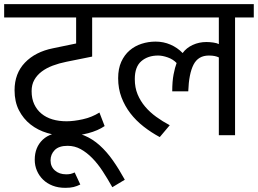

<svg xmlns="http://www.w3.org/2000/svg" viewBox="-30 -650 1240 923"><path d="M473 -44Q441 -22 393.5 -9.5Q346 3 291 3Q243 3 197.5 -10.5Q152 -24 117 -51.5Q82 -79 61 -120Q40 -161 40 -216Q40 -297 90 -349Q140 -401 225 -418L336 -441V-566H-10V-630H518V-566H413V-378L289 -353Q254 -346 223.5 -334.5Q193 -323 170.5 -306Q148 -289 135 -266Q122 -243 122 -212Q122 -176 134.5 -149Q147 -122 169.5 -103.5Q192 -85 222.5 -76Q253 -67 290 -67Q324 -67 367.5 -76.5Q411 -86 448 -109Z M137 118Q137 58 175.5 21.5Q214 -15 289 -15Q336 -15 375.5 1.5Q415 18 449 48.5Q483 79 512.5 121Q542 163 570 214L510 250Q487 209 463.5 173Q440 137 413.5 110Q387 83 358 67Q329 51 295 51Q253 51 233 71.5Q213 92 213 121Q213 151 234 169.5Q255 188 288 188Q301 188 309.5 186Q318 184 329 179L356 237Q340 245 324 249Q308 253 284 253Q250 253 223 242.5Q196 232 177 213.5Q158 195 147.5 170.5Q137 146 137 118Z M819 -347Q802 -365 776.5 -374Q751 -383 730 -383Q681 -383 649.5 -356Q618 -329 618 -270Q618 -229 631.5 -196.5Q645 -164 668 -137Q691 -110 721.5 -88Q752 -66 786 -48L738 9Q697 -13 660.5 -41.5Q624 -70 597 -105Q570 -140 554 -182Q538 -224 538 -274Q538 -320 553 -353Q568 -386 593 -407.5Q618 -429 650.5 -439.5Q683 -450 718 -450Q756 -450 789.5 -435.5Q823 -421 848 -395Q866 -420 896.5 -434Q927 -448 962 -448Q978 -448 995.5 -445.5Q1013 -443 1022 -438V-566H488V-630H1190V-566H1100V0H1022V-374Q1014 -378 1002.5 -380.5Q991 -383 974 -383Q923 -383 900.5 -339.5Q878 -296 875 -211H798Q798 -259 804.5 -292.5Q811 -326 819 -347Z"/></svg>

Font: Ek Mukta
Style: Regular
Weight: 400
Designer: Girish Dalvi and Yashodeep Gholap
Foundry: Ek Type
Version: Version 2.538;PS 1.001;hotconv 16.6.51;makeotf.lib2.5.65220;